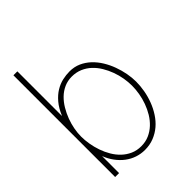

<svg xmlns="http://www.w3.org/2000/svg" viewBox="-194 -777 894 894"><g transform="rotate(-45 252.5 -330.5)"><path d="M74.7 -669.9H48.8V0H74.7V-111.8Q85.4 -84 102.1 -61.5Q118.7 -39.1 139.6 -23.2Q160.6 -7.3 185.3 1Q210 9.3 236.3 9.3Q269 9.3 296.4 -1.7Q323.7 -12.7 345.5 -31.2Q367.2 -49.8 383.5 -75Q399.9 -100.1 410.6 -128.4Q421.4 -156.7 426.8 -186.8Q432.1 -216.8 432.1 -245.1Q432.1 -271 426.8 -299.8Q421.4 -328.6 411.1 -356.7Q400.9 -384.8 385.3 -410.4Q369.6 -436 348.9 -455.6Q328.1 -475.1 302.5 -486.6Q276.9 -498 246.1 -498Q223.6 -498 199.7 -492.7Q175.8 -487.3 153.1 -473.6Q130.4 -460 110.1 -436Q89.8 -412.1 74.7 -375.5ZM405.3 -245.1Q405.3 -221.2 400.9 -194.8Q396.5 -168.5 387.2 -142.8Q377.9 -117.2 364 -94.2Q350.1 -71.3 331.3 -53.7Q312.5 -36.1 288.8 -25.6Q265.1 -15.1 236.3 -15.1Q207.5 -15.1 184.1 -25.6Q160.6 -36.1 142.1 -53.7Q123.5 -71.3 109.9 -94.5Q96.2 -117.7 87.4 -143.3Q78.6 -168.9 74.2 -195.3Q69.8 -221.7 69.8 -245.1Q69.8 -268.1 74.5 -293.7Q79.1 -319.3 88.6 -344.7Q98.1 -370.1 112.1 -393.6Q126 -417 144.3 -434.8Q162.6 -452.6 185.8 -463.1Q209 -473.6 236.3 -473.6Q265.1 -473.6 289.1 -463.4Q313 -453.1 331.5 -435.8Q350.1 -418.5 364 -395.3Q377.9 -372.1 387.2 -346.7Q396.5 -321.3 400.9 -295.2Q405.3 -269 405.3 -245.1Z"/></g></svg>

Font: SaysetthaMai Thin
Style: Regular
Weight: 100
Designer: John M. Durdin
Foundry: Lao Script for Windows
Version: Version 1.101